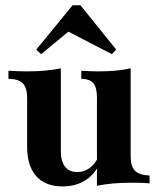

<svg xmlns="http://www.w3.org/2000/svg" viewBox="-20 -680 592 712"><path d="M212.1 11.3Q148.4 11.3 114.5 -26.6Q80.6 -64.5 80.6 -135.5V-316.9Q80.6 -354.8 64.5 -371Q48.4 -387.1 11.3 -387.9V-417.7Q28.2 -416.9 44.8 -416.1Q61.3 -415.3 79 -415.3Q116.1 -415.3 147.2 -418.1Q178.2 -421 205.6 -426.6V-120.2Q205.6 -81.5 221.4 -61.7Q237.1 -41.9 266.9 -41.9Q290.3 -41.9 310.1 -55.2Q329.8 -68.5 343.5 -95.2V-62.1Q324.2 -26.6 290.3 -7.7Q256.5 11.3 212.1 11.3ZM339.5 8.9V-318.5Q339.5 -355.6 326.2 -371.4Q312.9 -387.1 281.5 -387.9V-417.7Q296.8 -416.9 311.7 -416.1Q326.6 -415.3 343.5 -415.3Q379 -415.3 409.3 -418.1Q439.5 -421 464.5 -426.6V-100Q464.5 -62.9 480.6 -46.8Q496.8 -30.6 534.7 -29V0Q516.9 -1.6 500.8 -2Q484.7 -2.4 466.1 -2.4Q429.8 -2.4 398.4 0.4Q366.9 3.2 339.5 8.9ZM132.3 -479 114.5 -496 249.2 -660.5H278.2L410.5 -496.8L395.2 -479L211.3 -574.2L261.3 -585.5Z"/></svg>

Font: Playfair 5pt SemiExpanded Light ExtraBold
Style: Regular
Weight: 800
Version: Version 2.001;gftools[0.9.30]